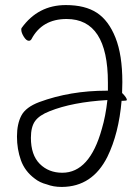

<svg xmlns="http://www.w3.org/2000/svg" viewBox="-20 -727 540 758"><path d="M382 -218Q397 -268 404 -332Q266 -324 176 -288Q135 -272 118.5 -249Q102 -226 102 -183Q102 -115 137 -80Q172 -45 226 -45Q334 -45 382 -218ZM460 -329Q449 -200 404 -108Q345 10 225 11H223Q191 11 165 1Q137 -6 117 -22Q78 -51 62.5 -94.5Q47 -138 47 -188Q47 -238 64.5 -271Q82 -304 135 -324Q257 -369 401 -369H406V-401Q406 -652 243 -652Q146 -652 104 -572Q100 -566 94 -566Q84 -566 74 -582Q64 -598 64 -610Q64 -614 65 -616Q130 -707 240 -707Q316 -707 362.5 -676.5Q409 -646 436 -578Q463 -510 463 -403Q463 -382 462 -360Q481 -341 481 -332Q479 -329 465 -329Z"/></svg>

Font: Moon Stars Kai T HW Light
Style: Regular
Weight: 300
Designer: GuiWonder
Version: Version 1.101